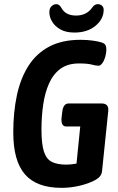

<svg xmlns="http://www.w3.org/2000/svg" viewBox="-20 -899 570 926"><path d="M277 7Q157 7 100.5 -58Q44 -123 44 -260Q44 -358 61.5 -439.5Q79 -521 117 -581Q155 -641 217 -674Q279 -707 368 -707Q401 -707 428.5 -703Q456 -699 471 -694Q485 -689 489 -681Q493 -673 493 -660Q493 -644 488 -626Q483 -608 474 -595Q465 -582 455 -582Q443 -582 422.5 -587.5Q402 -593 361 -593Q307 -593 272 -567.5Q237 -542 217 -497.5Q197 -453 188.5 -395.5Q180 -338 180 -274Q180 -204 192 -167.5Q204 -131 230.5 -118Q257 -105 300 -105Q321 -105 349 -110L367 -289H299Q273 -289 277 -332L280 -357Q284 -400 311 -400H470Q506 -400 502 -363L472 -72Q469 -47 440 -31Q409 -14 365 -3.5Q321 7 277 7ZM339 -742Q298 -742 271.5 -757Q245 -772 231.5 -794.5Q218 -817 218 -840Q218 -859 228.5 -869Q239 -879 252 -879Q266 -879 276 -861Q296 -824 347 -824Q398 -824 425 -863Q436 -879 452 -879Q464 -879 472 -871.5Q480 -864 480 -852Q480 -807 440.5 -774.5Q401 -742 339 -742Z"/></svg>

Font: Asap Condensed Condensed SemiBold
Style: Italic
Weight: 600
Width: 3
Italic angle: -6°
Designer: Pablo Cosgaya
Foundry: Omnibus-Type
Version: Version 3.001; ttfautohint (v1.8.4.7-5d5b)